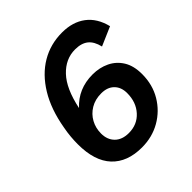

<svg xmlns="http://www.w3.org/2000/svg" viewBox="-194 -863 1015 1015"><g transform="rotate(-45 313.5 -355.5)"><path d="M293 9Q184 9 124.5 -54.5Q65 -118 65 -243Q65 -269 67.5 -298Q70 -327 76 -358Q96 -474 145.5 -555Q195 -636 266 -678Q337 -720 424 -720Q503 -720 555.5 -680.5Q608 -641 627 -564L521 -518Q510 -565 483 -586.5Q456 -608 409 -608Q338 -608 284 -551Q230 -494 205 -374Q274 -449 381 -449Q433 -449 475.5 -428.5Q518 -408 543 -367.5Q568 -327 568 -265Q568 -186 531 -124Q494 -62 432 -26.5Q370 9 293 9ZM298 -94Q361 -94 401 -138Q441 -182 441 -250Q441 -294 415 -320Q389 -346 343 -346Q297 -346 263 -325.5Q229 -305 210.5 -271Q192 -237 192 -196Q192 -150 220 -122Q248 -94 298 -94Z"/></g></svg>

Font: Livvic SemiBold
Style: Italic
Weight: 600
Italic angle: -10°
Designer: Jacques Le Bailly, Baron von Fonthausen
Version: Version 1.001; ttfautohint (v1.8.2)